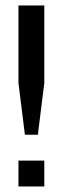

<svg xmlns="http://www.w3.org/2000/svg" viewBox="-20 -676 228 696"><path d="M140.6 0H46.9V-93.8H140.6ZM46.9 -656.2H140.6V-375L117.2 -187.5H70.3L46.9 -375Z"/></svg>

Font: Lambda
Style: Regular
Weight: 400
Designer: GGBotNet
Version: 0.22